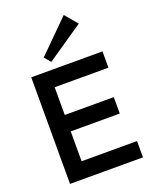

<svg xmlns="http://www.w3.org/2000/svg" viewBox="-178 -1089 942 1185"><g transform="rotate(-20 293.0 -496.5)"><path d="M71 0V-700H539V-593H186V-411H508V-303H186V-107H550V0ZM220 -747 185 -788 391 -993 460 -911Z"/></g></svg>

Font: Zen Kaku Gothic New
Style: Bold
Weight: 700
Designer: Yoshimichi Ohira
Foundry: Positype
Version: Version 1.002